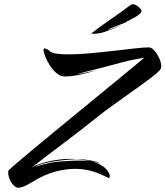

<svg xmlns="http://www.w3.org/2000/svg" viewBox="-20 -841 779 904"><path d="M67 43Q54 43 42 29.5Q30 16 23.5 -3Q17 -22 19 -36Q19 -39 48 -64Q77 -89 125 -129Q173 -169 232.5 -218Q292 -267 355.5 -319Q419 -371 478 -419.5Q537 -468 584.5 -507Q632 -546 659 -569Q606 -561 553.5 -547Q501 -533 451 -520Q396 -506 370 -499.5Q344 -493 344 -492Q344 -491 435 -510Q394 -498 356 -489.5Q318 -481 284 -481Q265 -481 247 -496Q229 -511 215 -532.5Q201 -554 193 -575Q185 -596 185 -607Q185 -613 190 -613Q195 -613 203 -608.5Q211 -604 212 -602Q220 -593 243.5 -589Q267 -585 301 -585Q346 -585 402 -590Q458 -595 513.5 -601.5Q569 -608 614 -613Q659 -618 681 -618Q693 -618 706.5 -603Q720 -588 729.5 -567.5Q739 -547 739 -530Q739 -517 732 -510Q720 -497 694 -477Q668 -457 635 -433.5Q602 -410 567 -385Q532 -360 501.5 -338Q471 -316 451 -300Q348 -218 262.5 -154Q177 -90 127 -50Q148 -64 183.5 -74.5Q219 -85 261.5 -90Q304 -95 345 -92Q345 -92 344 -92H346H347Q358 -92 380 -89.5Q402 -87 422.5 -82.5Q443 -78 450 -71Q430 -79 409 -82Q441 -74 464 -58.5Q487 -43 496 -19Q497 -17 497 -12Q497 -6 494 -3.5Q491 -1 486 -6Q480 -8 459.5 -18Q439 -28 406.5 -37Q374 -46 331 -46Q289 -46 238.5 -32.5Q188 -19 130 17Q103 33 89.5 38Q76 43 67 43ZM409 -82Q400 -84 382.5 -86.5Q365 -89 351.5 -90.5Q338 -92 342 -92Q327 -91 301 -89Q275 -87 246 -83Q217 -79 190.5 -72.5Q164 -66 147 -56Q186 -69 216.5 -74.5Q247 -80 268 -81Q285 -82 308.5 -83.5Q332 -85 357 -85Q384 -85 409 -82ZM409 -683Q423 -694 446 -711Q469 -728 496.5 -747Q524 -766 550 -784.5Q576 -803 594 -817Q600 -821 604 -821Q614 -821 624.5 -814.5Q635 -808 641.5 -799.5Q648 -791 645 -784Q638 -773 620 -762.5Q602 -752 582 -742Q577 -741 577 -740.5Q577 -740 577 -738L565 -733Q548 -726 533 -720Q518 -714 507 -710Q503 -709 494 -704Q485 -699 489 -700Q504 -705 520.5 -711Q537 -717 553 -724Q514 -705 476 -692Q438 -679 409 -683Z"/></svg>

Font: Smooch
Style: Regular
Weight: 400
Designer: Robert E. Leuschke
Foundry: Robert E. Leuschke
Version: Version 1.010; ttfautohint (v1.8.3)